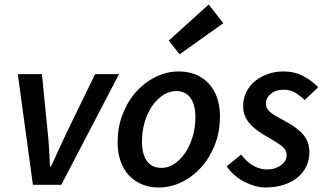

<svg xmlns="http://www.w3.org/2000/svg" viewBox="-20 -820 1445 852"><path d="M126 0 59 -491H166L192 -230Q196 -193 198 -156Q200 -119 202 -81H206Q223 -119 240.5 -155.5Q258 -192 275 -230L402 -491H508L252 0Z M777 -579 729 -640 906 -800 971 -717ZM685 12Q644 12 610 -2Q576 -16 552 -42Q528 -68 515 -105Q502 -142 502 -188Q502 -258 525.5 -316.5Q549 -375 587 -416Q625 -457 673.5 -480Q722 -503 772 -503Q856 -503 906 -449.5Q956 -396 956 -303Q956 -233 932.5 -175Q909 -117 871 -75.5Q833 -34 784.5 -11Q736 12 685 12ZM697 -75Q726 -75 753 -92.5Q780 -110 801 -140.5Q822 -171 834.5 -212Q847 -253 847 -300Q847 -356 825 -386Q803 -416 761 -416Q732 -416 704.5 -398.5Q677 -381 656 -351Q635 -321 622.5 -280Q610 -239 610 -192Q610 -136 632 -105.5Q654 -75 697 -75Z M1158 12Q1135 12 1110.5 5Q1086 -2 1063 -14Q1040 -26 1020 -43.5Q1000 -61 986 -82L1050 -134Q1074 -102 1103.5 -85Q1133 -68 1166 -68Q1201 -68 1226.5 -86.5Q1252 -105 1252 -132Q1252 -155 1231 -171.5Q1210 -188 1164 -214Q1115 -241 1087 -273Q1059 -305 1059 -350Q1059 -383 1073 -411.5Q1087 -440 1111.5 -460Q1136 -480 1168.5 -491.5Q1201 -503 1238 -503Q1286 -503 1324.5 -483Q1363 -463 1392 -433L1332 -376Q1313 -395 1290 -408.5Q1267 -422 1238 -422Q1204 -422 1182 -404Q1160 -386 1160 -360Q1160 -346 1167 -336Q1174 -326 1186 -317Q1198 -308 1213 -300Q1228 -292 1244 -283Q1299 -254 1326 -222Q1353 -190 1353 -145Q1353 -109 1338.5 -80Q1324 -51 1298 -30.5Q1272 -10 1236 1Q1200 12 1158 12Z"/></svg>

Font: TypoPRO Source Sans Pro
Style: Italic
Weight: 600
Italic angle: -11°
Designer: Paul D. Hunt
Foundry: Adobe Systems Incorporated
Version: Version 1.075;PS 2.000;hotconv 1.0.86;makeotf.lib2.5.63406